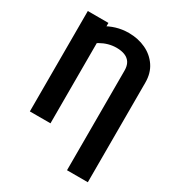

<svg xmlns="http://www.w3.org/2000/svg" viewBox="-217 -869 1107 1205"><g transform="rotate(30 336.0 -267.0)"><path d="M605.3 203.1H454.5V-517.6Q454.7 -552.4 441.4 -574.6Q428 -596.7 402.3 -607.4Q376.7 -618.2 340 -618.2Q280.4 -617.9 225.3 -586.1Q170.3 -554.3 122.1 -494.7V-630.3Q152.8 -663.7 190.2 -687.6Q227.5 -711.5 270.6 -724.4Q313.6 -737.3 360.5 -737.3Q428.5 -737.3 484.1 -711.1Q539.6 -685 572.6 -635.8Q605.6 -586.7 605.3 -517.6ZM217.4 -727.5V0H68V-727.5Z"/></g></svg>

Font: Inter V
Style: 
Weight: 400
Designer: Rasmus Andersson
Foundry: rsms
Version: Version 4.000;git-a3f224843